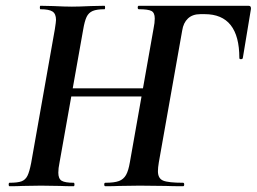

<svg xmlns="http://www.w3.org/2000/svg" viewBox="-20 -645 889 665"><path d="M345 -12Q376 -12 392 -18Q408 -24 416.5 -39Q425 -54 430 -84L512 -547Q516 -566 516 -581Q516 -601 504.5 -607Q493 -613 461 -613Q457 -613 457 -619Q457 -625 461 -625H841Q846 -625 848 -621.5Q850 -618 849 -613L821 -444Q820 -440 814.5 -440Q809 -440 809 -444Q809 -596 689 -596H674Q647 -596 631 -581Q615 -566 611 -539L530 -82Q527 -64 527 -52Q527 -27 545 -19.5Q563 -12 614 -12Q618 -12 618 -6Q618 0 614 0Q576 0 554 -1L464 -2L393 -1Q375 0 345 0Q341 0 341 -6Q341 -12 345 -12ZM13 -12Q41 -12 54.5 -17Q68 -22 75 -36Q82 -50 88 -81L170 -544Q174 -570 174 -576Q174 -597 162 -605Q150 -613 120 -613Q118 -613 118 -619Q118 -625 120 -625L165 -624Q205 -622 229 -622Q253 -622 295 -624L342 -625Q344 -625 344 -619Q344 -613 342 -613Q315 -613 301 -607Q287 -601 280 -586.5Q273 -572 268 -542L186 -81Q182 -62 182 -47Q182 -26 193.5 -19Q205 -12 235 -12Q238 -12 238 -6Q238 0 235 0Q206 0 189 -1L122 -2L58 -1Q42 0 13 0Q10 0 10 -6Q10 -12 13 -12ZM167 -339H532L530 -311H164Z"/></svg>

Font: Cormorant Garamond
Style: Bold Italic
Weight: 700
Italic angle: -10°
Designer: Christian Thalmann (Catharsis Fonts)
Foundry: Catharsis Fonts
Version: Version 4.000